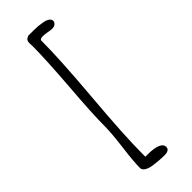

<svg xmlns="http://www.w3.org/2000/svg" viewBox="-271 -795 875 875"><g transform="rotate(-45 166.5 -357.5)"><path d="M149.4 -364.7Q168.9 -592.8 168.9 -711.9Q168.9 -721.7 187.5 -721.7Q197.8 -721.7 215.8 -718.8Q232.9 -715.3 243.7 -715.3Q254.4 -715.3 262.7 -721.7Q271 -728 271 -737.8Q271 -747.6 260.7 -754.9Q250.5 -762.2 232.9 -765.1Q205.1 -770 180.2 -770H142.1Q130.4 -765.1 126.2 -759.3Q122.1 -753.4 122.1 -741.7L122.6 -732.9Q123 -728.5 123 -722.7Q123 -643.6 110.4 -476.1Q97.2 -312 97.2 -229.5Q97.2 -188.5 86.9 -106.4Q76.2 -25.4 76.2 17.1Q76.2 28.8 90.3 37.6Q104.5 46.4 127.9 49.3Q165.5 54.7 196.8 54.7Q210.9 54.7 220 49.6Q229 44.4 229 33.2Q229 -2.9 140.1 -2.9H129.9V-23.4Q129.9 -136.2 149.4 -364.7Z"/></g></svg>

Font: Amatica SC
Style: Bold
Weight: 400
Designer: Vernon Adams, Ben Nathan
Foundry: newtypography
Version: Version 2.000